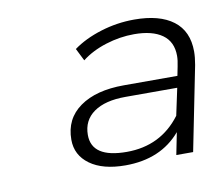

<svg xmlns="http://www.w3.org/2000/svg" viewBox="-48 -800 493 427"><g transform="rotate(-10 199.0 -587.0)"><path d="M398 -652Q398 -639 395 -622L357 -432H319L329 -482Q284 -429 204 -429Q153 -429 124 -450Q95 -471 95 -506Q95 -553 131.5 -579Q168 -605 231 -605H352L356 -625Q359 -639 359 -649Q359 -681 336.5 -697Q314 -713 273 -713Q241 -713 209 -703Q177 -693 154 -675L140 -703Q166 -722 203 -733.5Q240 -745 279 -745Q336 -745 367 -721.5Q398 -698 398 -652ZM334 -518 347 -579H230Q184 -579 158.5 -561Q133 -543 133 -510Q133 -458 212 -458Q289 -458 334 -518Z"/></g></svg>

Font: Idrija
Style: Italic
Weight: 300
Italic angle: -11.3°
Designer: Julieta Ulanovsky
Foundry: Julieta Ulanovsky
Version: Version 7.200